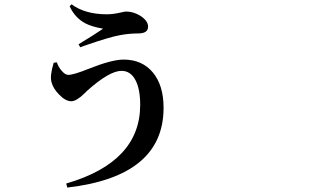

<svg xmlns="http://www.w3.org/2000/svg" viewBox="-20 -804 1540 882"><path d="M289.1 57.6 284.2 39.1Q624 -59.6 624 -322.3Q624 -394.5 602.5 -435.5Q580.1 -478.5 538.1 -478.5Q482.4 -478.5 379.9 -386.7Q376 -382.8 368.2 -375Q331.1 -338.9 307.6 -338.9Q281.2 -338.9 252 -369.1Q224.6 -396.5 216.8 -425.8Q208 -454.1 226.6 -515.6L241.2 -517.6Q248 -496.1 263.7 -478.5Q279.3 -460 293.9 -460Q317.4 -460 385.7 -487.3Q493.2 -530.3 547.9 -530.3Q632.8 -530.3 682.1 -471.2Q731.4 -412.1 731.4 -308.6Q731.4 6.8 289.1 57.6ZM348.6 -586.9 340.8 -600.6Q415 -645.5 453.1 -671.9Q452.1 -671.9 450.2 -672.9Q401.4 -681.6 373 -696.3Q324.2 -721.7 299.8 -775.4L308.6 -784.2Q371.1 -738.3 470.7 -738.3Q500 -738.3 537.1 -747.1Q553.7 -751 559.6 -751Q593.8 -751 626 -730.5Q660.2 -708 660.2 -681.6Q660.2 -650.4 615.2 -650.4Q573.2 -650.4 532.2 -642.6Q485.4 -634.8 370.1 -594.7Q355.5 -588.9 348.6 -586.9Z"/></svg>

Font: Bpmf GenRyu Min B
Style: B
Weight: 700
Foundry: But Ko
Version: Version 1.320